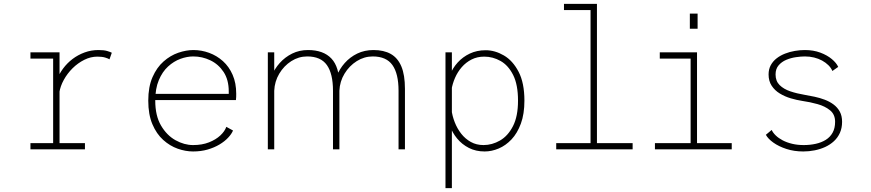

<svg xmlns="http://www.w3.org/2000/svg" viewBox="-20 -770 4490 990"><path d="M137 0V-32H254V-468H137V-500H287V-371V-32H418V0ZM286 -293 259.5 -297Q261 -327.5 273 -358.2Q285 -389 305.5 -416.8Q326 -444.5 354 -465.8Q382 -487 416 -499.5Q450 -512 488 -512Q516 -512 532.8 -507Q549.5 -502 556.5 -498L544.5 -464Q539 -468 523 -473Q507 -478 482 -478Q447.5 -478 414.5 -461.5Q381.5 -445 354.2 -418Q327 -391 309 -358.2Q291 -325.5 286 -293Z M975.5 11Q937 11 896.5 -3.2Q856 -17.5 821.5 -48.5Q787 -79.5 765.8 -129.5Q744.5 -179.5 744.5 -251Q744.5 -322.5 766.5 -372.5Q788.5 -422.5 823.5 -453.2Q858.5 -484 899.2 -498Q940 -512 977.5 -512Q1019 -512 1058.5 -497.5Q1098 -483 1129.5 -454.8Q1161 -426.5 1179.5 -384.2Q1198 -342 1198 -286.5Q1198 -280 1197.8 -270.2Q1197.5 -260.5 1196.5 -254H769V-286H1159.5Q1159.5 -290.5 1159.5 -292.2Q1159.5 -294 1159.5 -298.5Q1159.5 -358.5 1133 -398.8Q1106.5 -439 1064.5 -459Q1022.5 -479 976.5 -479Q944.5 -479 910.2 -466.5Q876 -454 846.5 -427Q817 -400 798.8 -356.5Q780.5 -313 780.5 -251Q780.5 -173.5 810.2 -122.8Q840 -72 885 -47Q930 -22 975.5 -22Q1022 -22 1057.5 -36Q1093 -50 1116 -71.5Q1139 -93 1147 -116L1181.5 -97Q1174 -79 1156.2 -60Q1138.5 -41 1111.8 -25Q1085 -9 1050.8 1Q1016.5 11 975.5 11Z M2035 0V-302Q2035 -390 2003.5 -434.5Q1972 -479 1902 -479Q1858 -479 1819.5 -454.8Q1781 -430.5 1756.5 -390.2Q1732 -350 1730 -302H1701Q1701.5 -340 1716 -377.2Q1730.5 -414.5 1757.5 -445Q1784.5 -475.5 1822 -493.8Q1859.5 -512 1906 -512Q1959 -512 1995 -491.8Q2031 -471.5 2049.5 -427.5Q2068 -383.5 2068 -312V0ZM1361 0V-500H1394V-389V0ZM1697 0V-302Q1697 -390 1665.5 -434.5Q1634 -479 1564 -479Q1520 -479 1482 -454.8Q1444 -430.5 1420 -390.2Q1396 -350 1394 -302H1365Q1365.5 -340 1380.2 -377.2Q1395 -414.5 1422.2 -445Q1449.5 -475.5 1486.5 -493.8Q1523.5 -512 1568 -512Q1647.5 -512 1688.8 -468.2Q1730 -424.5 1730 -332V0Z M2277 200V-500H2310V-429V200ZM2479 11Q2433.5 11 2397.8 -7.2Q2362 -25.5 2337 -55.8Q2312 -86 2299 -123.5Q2286 -161 2286 -199L2308 -205Q2312 -172 2324.8 -139.5Q2337.5 -107 2358.2 -80.5Q2379 -54 2407.8 -38Q2436.5 -22 2473 -22Q2517.5 -22 2558.2 -45.5Q2599 -69 2625 -119.5Q2651 -170 2651 -251Q2651 -333.5 2626 -383.2Q2601 -433 2561.2 -455.5Q2521.5 -478 2477 -478Q2440.5 -478 2411.5 -463.2Q2382.5 -448.5 2361 -423.8Q2339.5 -399 2326.2 -368.5Q2313 -338 2308 -307L2286 -312Q2286 -348.5 2300 -383.8Q2314 -419 2340 -447.8Q2366 -476.5 2402.5 -493.8Q2439 -511 2484 -511Q2532 -511 2578 -484.2Q2624 -457.5 2654 -400Q2684 -342.5 2684 -251Q2684 -182.5 2665.8 -132.8Q2647.5 -83 2617.5 -51.2Q2587.5 -19.5 2551.2 -4.2Q2515 11 2479 11Z M2848 0V-32H3025V-718H2888V-750H3058V-32H3242V0Z M3357 0V-32H3541V-468H3382V-500H3574V-32H3753V0ZM3537 -700H3577V-622H3537Z M4122 11Q4074.5 11 4034.8 -2Q3995 -15 3967.5 -34.8Q3940 -54.5 3929 -75L3959 -100Q3965.5 -85.5 3980 -71.5Q3994.5 -57.5 4016 -46.2Q4037.5 -35 4064.8 -28.5Q4092 -22 4124 -22Q4157 -22 4186.2 -28.5Q4215.5 -35 4238 -49Q4260.5 -63 4273.2 -86Q4286 -109 4286 -142Q4286 -180 4260 -201.2Q4234 -222.5 4195.2 -233.2Q4156.5 -244 4117.5 -249.5Q4088 -254 4057.5 -263Q4027 -272 4001 -287.8Q3975 -303.5 3959 -327.8Q3943 -352 3943 -386Q3943 -413 3954.2 -433.8Q3965.5 -454.5 3984.5 -469.2Q4003.5 -484 4027.8 -493.5Q4052 -503 4078.5 -507.5Q4105 -512 4130 -512Q4174 -512 4209.5 -498.8Q4245 -485.5 4269 -465.5Q4293 -445.5 4302 -425L4272 -404Q4265 -420.5 4251.2 -434Q4237.5 -447.5 4218.8 -457.8Q4200 -468 4177.5 -473.5Q4155 -479 4130 -479Q4110 -479 4084 -475.2Q4058 -471.5 4034.2 -461.5Q4010.5 -451.5 3994.8 -433.2Q3979 -415 3979 -386Q3979 -352 4000 -331.2Q4021 -310.5 4055.2 -299Q4089.5 -287.5 4129 -281Q4153.5 -277 4180.2 -271.2Q4207 -265.5 4232.2 -256Q4257.5 -246.5 4277.8 -231.5Q4298 -216.5 4310 -194.8Q4322 -173 4322 -142Q4322 -110 4310.8 -85Q4299.5 -60 4280 -42Q4260.5 -24 4235 -12.2Q4209.5 -0.5 4180.5 5.2Q4151.5 11 4122 11Z"/></svg>

Font: Trispace Thin Thin
Style: Regular
Weight: 250
Version: Version 1.210